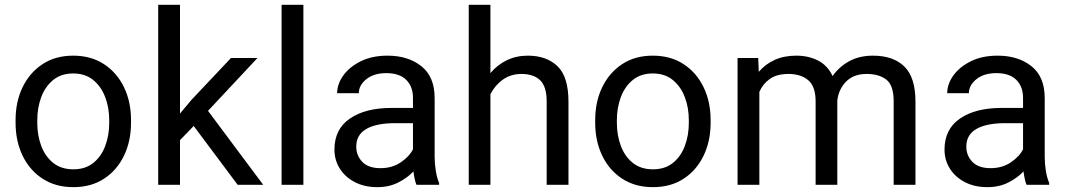

<svg xmlns="http://www.w3.org/2000/svg" viewBox="-20 -770 4446 800"><path d="M44.9 -258.3V-269.5Q44.9 -346.2 74.2 -406.7Q103.5 -467.3 157.2 -502.7Q210.9 -538.1 284.7 -538.1Q359.4 -538.1 413.3 -502.7Q467.3 -467.3 496.6 -406.7Q525.9 -346.2 525.9 -269.5V-258.3Q525.9 -182.1 496.6 -121.3Q467.3 -60.5 413.6 -25.4Q359.9 9.8 285.6 9.8Q211.4 9.8 157.5 -25.4Q103.5 -60.5 74.2 -121.3Q44.9 -182.1 44.9 -258.3ZM135.3 -269.5V-258.3Q135.3 -206.1 151.9 -161.9Q168.5 -117.7 201.9 -91.1Q235.4 -64.5 285.6 -64.5Q335.4 -64.5 368.7 -91.1Q401.9 -117.7 418.5 -161.9Q435.1 -206.1 435.1 -258.3V-269.5Q435.1 -321.3 418.2 -365.5Q401.4 -409.7 368.2 -436.8Q335 -463.9 284.7 -463.9Q234.9 -463.9 201.7 -436.8Q168.5 -409.7 151.9 -365.5Q135.3 -321.3 135.3 -269.5Z M970.2 0 787.1 -245.1 730 -186V0H639.2V-750H730V-296.9L778.3 -354.5L942.4 -528.3H1052.7L846.7 -308.1L1076.7 0Z M1244.1 -750V0H1153.3V-750Z M1715.3 0Q1710.9 -9.8 1707.8 -24.7Q1704.6 -39.6 1702.6 -55.7Q1677.2 -28.8 1639.2 -9.5Q1601.1 9.8 1552.2 9.8Q1498.5 9.8 1458.3 -11.2Q1418 -32.2 1395.8 -67.6Q1373.5 -103 1373.5 -147Q1373.5 -231.9 1438 -276.1Q1502.4 -320.3 1611.3 -320.3H1700.7V-362.3Q1700.7 -409.2 1672.6 -437.3Q1644.5 -465.3 1589.4 -465.3Q1538.1 -465.3 1506.6 -440.2Q1475.1 -415 1475.1 -381.8H1384.8Q1384.8 -419.9 1410.6 -455.8Q1436.5 -491.7 1483.6 -514.9Q1530.8 -538.1 1594.7 -538.1Q1680.7 -538.1 1735.8 -494.1Q1791 -450.2 1791 -361.3V-115.2Q1791 -88.9 1795.7 -59.1Q1800.3 -29.3 1809.6 -7.8V0ZM1565.4 -69.3Q1614.3 -69.3 1650.1 -93.8Q1686 -118.2 1700.7 -147.9V-256.8H1626Q1548.3 -256.8 1506.3 -232.7Q1464.4 -208.5 1464.4 -159.2Q1464.4 -121.6 1489.7 -95.5Q1515.1 -69.3 1565.4 -69.3Z M2023.4 -750V-465.3Q2051.8 -499.5 2091.3 -518.8Q2130.9 -538.1 2179.2 -538.1Q2257.3 -538.1 2303 -494.1Q2348.6 -450.2 2348.6 -346.2V0H2257.8V-347.2Q2257.8 -409.2 2230.7 -435.5Q2203.6 -461.9 2152.3 -461.9Q2108.9 -461.9 2075.7 -438.5Q2042.5 -415 2023.4 -377.4V0H1933.1V-750Z M2460 -258.3V-269.5Q2460 -346.2 2489.3 -406.7Q2518.6 -467.3 2572.3 -502.7Q2626 -538.1 2699.7 -538.1Q2774.4 -538.1 2828.4 -502.7Q2882.3 -467.3 2911.6 -406.7Q2940.9 -346.2 2940.9 -269.5V-258.3Q2940.9 -182.1 2911.6 -121.3Q2882.3 -60.5 2828.6 -25.4Q2774.9 9.8 2700.7 9.8Q2626.5 9.8 2572.5 -25.4Q2518.6 -60.5 2489.3 -121.3Q2460 -182.1 2460 -258.3ZM2550.3 -269.5V-258.3Q2550.3 -206.1 2566.9 -161.9Q2583.5 -117.7 2616.9 -91.1Q2650.4 -64.5 2700.7 -64.5Q2750.5 -64.5 2783.7 -91.1Q2816.9 -117.7 2833.5 -161.9Q2850.1 -206.1 2850.1 -258.3V-269.5Q2850.1 -321.3 2833.3 -365.5Q2816.4 -409.7 2783.2 -436.8Q2750 -463.9 2699.7 -463.9Q2649.9 -463.9 2616.7 -436.8Q2583.5 -409.7 2566.9 -365.5Q2550.3 -321.3 2550.3 -269.5Z M3265.6 -461.9Q3217.3 -461.9 3188 -441.4Q3158.7 -420.9 3144 -387.2V0H3053.2V-528.3H3139.2L3141.6 -470.7Q3168.5 -502.4 3207.5 -520.3Q3246.6 -538.1 3297.9 -538.1Q3348.6 -538.1 3388.4 -517.8Q3428.2 -497.6 3449.2 -453.1Q3475.6 -491.2 3517.8 -514.6Q3560.1 -538.1 3617.2 -538.1Q3702.1 -538.1 3748.3 -492.7Q3794.4 -447.3 3794.4 -347.2V0H3703.6V-348.1Q3703.6 -414.6 3673.1 -438.2Q3642.6 -461.9 3590.8 -461.9Q3536.1 -461.9 3504.9 -429.4Q3473.6 -397 3468.8 -350.6V0H3378.4V-347.7Q3378.4 -409.7 3347.7 -435.8Q3316.9 -461.9 3265.6 -461.9Z M4257.3 0Q4252.9 -9.8 4249.8 -24.7Q4246.6 -39.6 4244.6 -55.7Q4219.2 -28.8 4181.2 -9.5Q4143.1 9.8 4094.2 9.8Q4040.5 9.8 4000.2 -11.2Q3960 -32.2 3937.7 -67.6Q3915.5 -103 3915.5 -147Q3915.5 -231.9 3980 -276.1Q4044.4 -320.3 4153.3 -320.3H4242.7V-362.3Q4242.7 -409.2 4214.6 -437.3Q4186.5 -465.3 4131.3 -465.3Q4080.1 -465.3 4048.6 -440.2Q4017.1 -415 4017.1 -381.8H3926.8Q3926.8 -419.9 3952.6 -455.8Q3978.5 -491.7 4025.6 -514.9Q4072.8 -538.1 4136.7 -538.1Q4222.7 -538.1 4277.8 -494.1Q4333 -450.2 4333 -361.3V-115.2Q4333 -88.9 4337.6 -59.1Q4342.3 -29.3 4351.6 -7.8V0ZM4107.4 -69.3Q4156.2 -69.3 4192.1 -93.8Q4228 -118.2 4242.7 -147.9V-256.8H4168Q4090.3 -256.8 4048.3 -232.7Q4006.3 -208.5 4006.3 -159.2Q4006.3 -121.6 4031.7 -95.5Q4057.1 -69.3 4107.4 -69.3Z"/></svg>

Font: Vazirmatn RD
Style: Regular
Weight: 400
Designer: Saber Rastikerdar
Foundry: Saber Rastikerdar
Version: Version 32.102